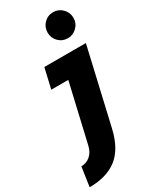

<svg xmlns="http://www.w3.org/2000/svg" viewBox="-281 -820 902 1113"><g transform="rotate(-30 170.0 -263.5)"><path d="M289 -756Q324 -756 349.5 -730.5Q375 -705 375 -669Q375 -633 349.5 -607.5Q324 -582 289 -582Q252 -582 227 -607.5Q202 -633 202 -669Q202 -705 227 -730.5Q252 -756 289 -756ZM364 -506 247 1Q219 121 149.5 175Q80 229 -35 229L-16 100Q18 100 44 78Q70 56 79 16L169 -372H55L86 -506Z"/></g></svg>

Font: Arvo
Style: Bold Italic
Weight: 700
Italic angle: -13°
Designer: Anton Koovit (Cyrillic Expansion: Cyreal)
Foundry: Anton Koovit, Yassin Baggar
Version: Version 3.000